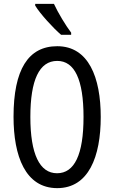

<svg xmlns="http://www.w3.org/2000/svg" viewBox="-20 -963 590 993"><path d="M259 -943H162V-934C188 -891 256 -817 296 -783H348V-794C320 -831 280 -897 259 -943ZM501 -358C501 -563 438 -724 276 -724C126 -724 50 -603 50 -359C50 -156 111 10 276 10C438 10 501 -152 501 -358ZM137 -358C137 -549 183 -648 276 -648C366 -648 412 -551 412 -358C412 -163 365 -67 275 -67C185 -67 137 -166 137 -358Z"/></svg>

Font: Noto Sans Gurmukhi UI ExtraCondensed
Style: Regular
Weight: 400
Width: 2
Designer: Jelle Bosma - Monotype Design Team
Foundry: Monotype Imaging Inc.
Version: Version 2.004